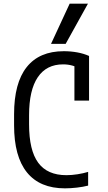

<svg xmlns="http://www.w3.org/2000/svg" viewBox="-20 -1020 590 1050"><path d="M335 10Q198 10 127.5 -77Q57 -164 57 -335V-395Q57 -566 126 -653Q195 -740 329 -740Q367 -740 402.5 -733.5Q438 -727 467 -714V-470H387V-702L422 -640Q380 -668 325 -668Q234 -668 186.5 -597.5Q139 -527 139 -390V-340Q139 -198 189 -130Q239 -62 343 -62Q372 -62 404 -67Q436 -72 462 -80V-5Q435 2 400.5 6Q366 10 335 10ZM339 -780H259L361 -1000H461Z"/></svg>

Font: M PLUS Code Latin SemiExpanded
Style: Regular
Weight: 400
Width: 6
Designer: Coji Morishita
Foundry: UNDERFOREST DESIGN
Version: Version 1.002; ttfautohint (v1.8.3)